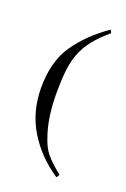

<svg xmlns="http://www.w3.org/2000/svg" viewBox="-73 23 232 354"><g transform="rotate(20 43.5 200.0)"><path d="M84 55 87 61Q69 76 57.5 90.5Q46 105 40 121Q34 137 32 155.5Q30 174 30 198Q30 247 42 281Q48 300 57.5 311.5Q67 323 87 339L83 345Q45 320 22.5 283Q0 246 0 199Q0 148 22.5 115Q45 82 84 55Z"/></g></svg>

Font: Bravura Text
Style: Regular
Weight: 400
Designer: Daniel Spreadbury et al.
Foundry: Steinberg Media Technologies GmbH
Version: Version 1.38